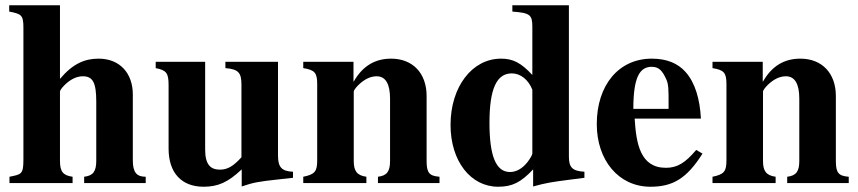

<svg xmlns="http://www.w3.org/2000/svg" viewBox="-20 -696 3264 730"><path d="M534 0V-24C499 -24 485 -41 485 -87V-337C485 -416 437 -473 355 -473C302 -473 257 -454 208 -396V-676H15V-652C61 -643 69 -639 69 -591V-89C69 -33 61 -33 16 -24V0H256V-24C219 -29 208 -44 208 -85V-348C208 -352 215 -362 225 -372C247 -394 271 -406 295 -406C334 -406 346 -380 346 -309V-85C346 -44 334 -28 300 -24V0Z M1094 -20V-43C1050 -45 1037 -61 1037 -105V-461H837V-437C887 -433 898 -419 898 -374V-98C867 -64 845 -51 816 -51C780 -51 760 -71 760 -127V-461H572V-437C613 -429 621 -418 621 -372V-131C621 -38 671 14 754 14C809 14 847 -3 899 -52V13C942 -2 966 -6 1031 -13Z M1651 0V-24C1612 -27 1602 -39 1602 -84V-331C1602 -418 1549 -473 1467 -473C1407 -473 1359 -446 1325 -386H1324V-461H1133V-437C1177 -430 1186 -419 1186 -376V-87C1186 -45 1178 -33 1133 -24V0H1373V-24C1336 -29 1325 -47 1325 -84V-348C1325 -352 1332 -362 1342 -372C1364 -394 1388 -406 1412 -406C1446 -406 1463 -377 1463 -321V-84C1463 -44 1451 -28 1417 -24V0Z M2202 -20V-43C2156 -46 2143 -59 2143 -101V-676H1928V-652C1995 -647 2004 -640 2004 -594V-411C1961 -457 1931 -473 1885 -473C1775 -473 1693 -366 1693 -221C1693 -84 1769 14 1874 14C1927 14 1960 -2 2007 -52V13C2053 0 2078 -4 2140 -12ZM2004 -112C2004 -107 1995 -92 1985 -79C1965 -54 1942 -42 1919 -42C1866 -42 1841 -102 1841 -229C1841 -358 1868 -417 1926 -417C1959 -417 1989 -393 2004 -355Z M2627 -126C2586 -77 2555 -58 2512 -58C2414 -58 2399 -150 2393 -245H2645C2641 -319 2623 -382 2586 -423C2557 -455 2516 -473 2458 -473C2333 -473 2249 -373 2249 -224C2249 -87 2332 14 2453 14C2538 14 2591 -17 2651 -112ZM2522 -282H2388C2388 -402 2412 -442 2458 -442C2487 -442 2499 -425 2513 -395C2522 -376 2522 -355 2522 -303Z M3207 0V-24C3168 -27 3158 -39 3158 -84V-331C3158 -418 3105 -473 3023 -473C2963 -473 2915 -446 2881 -386H2880V-461H2689V-437C2733 -430 2742 -419 2742 -376V-87C2742 -45 2734 -33 2689 -24V0H2929V-24C2892 -29 2881 -47 2881 -84V-348C2881 -352 2888 -362 2898 -372C2920 -394 2944 -406 2968 -406C3002 -406 3019 -377 3019 -321V-84C3019 -44 3007 -28 2973 -24V0Z"/></svg>

Font: XITS
Style: Bold
Weight: 700
Designer: MicroPress Inc., with final additions and corrections provided by Coen Hoffman, Elsevier (retired)
Version: Version 1.107